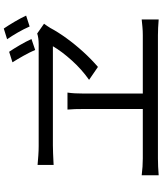

<svg xmlns="http://www.w3.org/2000/svg" viewBox="60 -950 879 1040"><g transform="rotate(-90 500.0 -429.5)"><path d="M71 -10V-102Q118 -96 162 -96H430V-424Q430 -442 429.5 -462.5Q429 -483 427 -504H519Q516 -483 515 -463.5Q514 -444 514 -424V-96H830Q853 -96 874.5 -98Q896 -100 915 -102V-10Q895 -12 870 -13Q845 -14 830 -14H162Q140 -14 117.5 -13Q95 -12 71 -10ZM658 -339 588 -387Q645 -427 693.5 -481Q742 -535 770 -583Q751 -583 709 -583Q667 -583 612 -583Q557 -583 498 -583Q439 -583 385 -583Q331 -583 290.5 -583Q250 -583 233 -583Q215 -583 190 -582Q165 -581 146 -580Q127 -579 127 -579V-666Q150 -664 177 -662Q204 -660 229 -660Q249 -660 290.5 -660Q332 -660 386.5 -660Q441 -660 500 -660Q559 -660 614.5 -660Q670 -660 713.5 -660Q757 -660 780 -660Q815 -660 839 -668L892 -631Q886 -622 880 -614Q874 -606 869 -597Q848 -557 814 -510Q780 -463 739.5 -418.5Q699 -374 658 -339ZM750 -679Q737 -709 718.5 -742Q700 -775 683 -802L740 -820Q757 -795 776.5 -761.5Q796 -728 809 -699ZM877 -709Q863 -741 844.5 -773Q826 -805 808 -831L866 -849Q883 -824 902.5 -791Q922 -758 936 -728Z"/></g></svg>

Font: Chocolate Classical Sans
Style: Regular
Weight: 400
Designer: 田海東、宇文滿月
Foundry: Moonlit Owen
Version: Version 1.001